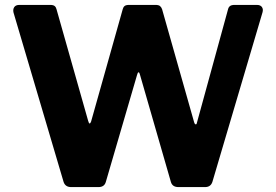

<svg xmlns="http://www.w3.org/2000/svg" viewBox="-20 -762 1124 782"><path d="M1026 -742Q1041 -742 1047 -733Q1053 -724 1049 -711L845 -21Q838 0 815 0H707Q682 0 676 -21L550 -458Q548 -467 544.5 -467.5Q541 -468 538 -456L411 -21Q405 0 381 0H270Q246 0 239 -21L35 -711Q32 -724 38 -733Q44 -742 59 -742H184Q197 -742 202.5 -737.5Q208 -733 210 -725L339 -270Q342 -259 345 -259Q348 -259 351 -267L480 -725Q482 -733 487.5 -737.5Q493 -742 506 -742H613Q626 -742 631.5 -737.5Q637 -733 640 -725L771 -263Q773 -256 777 -255.5Q781 -255 782 -262L909 -725Q911 -733 917 -737.5Q923 -742 936 -742H1026Z"/></svg>

Font: Libre Franklin Thin
Style: Bold
Weight: 700
Version: Version 3.000